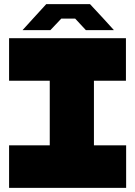

<svg xmlns="http://www.w3.org/2000/svg" viewBox="-20 -910 655 930"><path d="M24 0V-206H221V-519H24V-725H590V-519H435V-206H591V0ZM140 -820 204 -890H416L481 -820L531 -765V-764H396L344 -820H277L224 -764H90V-765Z"/></svg>

Font: Foldit Thin ExtraBold
Style: Regular
Weight: 800
Version: Version 1.003